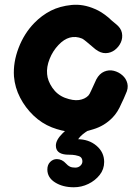

<svg xmlns="http://www.w3.org/2000/svg" viewBox="-20 -550 587 811"><path d="M374 -4Q421 -18 455 -53Q477 -75 493 -113Q497 -120 502.5 -133Q508 -146 511 -153Q523 -177 518 -197.5Q513 -218 497 -232Q481 -246 460.5 -251Q440 -256 420 -247.5Q400 -239 387 -215Q386 -213 365 -167Q358 -151 353 -146Q338 -131 313.5 -127.5Q289 -124 254 -137Q221 -150 201 -179.5Q181 -209 179 -237Q176 -267 189.5 -301Q203 -335 227 -360Q273 -409 327 -387Q333 -384 345 -374Q381 -343 383 -342Q405 -325 426.5 -325.5Q448 -326 465 -339Q482 -352 490.5 -371Q499 -390 495 -411Q491 -432 469 -449L451 -464Q440 -474 438 -476Q408 -501 381 -512Q331 -534 282 -529Q233 -524 195 -505Q156 -485 125 -453Q82 -409 58.5 -347.5Q35 -286 39 -227Q43 -180 65 -137.5Q87 -95 121.5 -62Q156 -29 199 -12Q240 4 284 8Q328 12 374 -4ZM292 241Q324 241 353 227Q382 213 401 189Q420 165 420 134Q420 93 387.5 65.5Q355 38 307 38Q289 38 280 42L304 58Q304 27 368 -8Q345 -37 308 -39Q273 -15 244.5 13Q216 41 216 65Q216 99 259 103Q272 104 286 104Q299 105 308 108Q328 112 328 132Q328 142 319.5 150Q311 158 298 158Q284 158 275.5 154Q267 150 259 141Q242 122 220 122Q204 122 192 134Q180 146 180 166Q180 200 212.5 220.5Q245 241 292 241Z"/></svg>

Font: Balsamiq Sans
Style: Bold
Weight: 700
Designer: Michael Angeles
Foundry: Balsamiq SRL
Version: Version 1.020; ttfautohint (v1.8.4.7-5d5b);gftools[0.9.26]